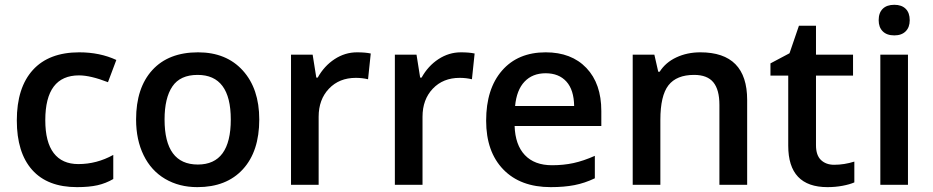

<svg xmlns="http://www.w3.org/2000/svg" viewBox="-20 -767 3871 797"><path d="M299.8 9.8Q177.2 9.8 113.5 -61.8Q49.8 -133.3 49.8 -267.1Q49.8 -403.3 116.5 -476.6Q183.1 -549.8 309.1 -549.8Q394.5 -549.8 462.9 -518.1L428.2 -425.8Q355.5 -454.1 308.1 -454.1Q168 -454.1 168 -268.1Q168 -177.2 202.9 -131.6Q237.8 -85.9 305.2 -85.9Q381.8 -85.9 450.2 -124V-23.9Q419.4 -5.9 384.5 2Q349.6 9.8 299.8 9.8Z M1056.2 -271Q1056.2 -138.7 988.3 -64.5Q920.4 9.8 799.3 9.8Q723.6 9.8 665.5 -24.4Q607.4 -58.6 576.2 -122.6Q544.9 -186.5 544.9 -271Q544.9 -402.3 612.3 -476.1Q679.7 -549.8 802.2 -549.8Q919.4 -549.8 987.8 -474.4Q1056.2 -398.9 1056.2 -271ZM663.1 -271Q663.1 -84 801.3 -84Q938 -84 938 -271Q938 -456.1 800.3 -456.1Q728 -456.1 695.6 -408.2Q663.1 -360.4 663.1 -271Z M1461.9 -549.8Q1496.6 -549.8 1519 -544.9L1507.8 -438Q1483.4 -443.8 1457 -443.8Q1388.2 -443.8 1345.5 -398.9Q1302.7 -354 1302.7 -282.2V0H1188V-540H1277.8L1293 -444.8H1298.8Q1325.7 -493.2 1368.9 -521.5Q1412.1 -549.8 1461.9 -549.8Z M1893.1 -549.8Q1927.7 -549.8 1950.2 -544.9L1939 -438Q1914.6 -443.8 1888.2 -443.8Q1819.3 -443.8 1776.6 -398.9Q1733.9 -354 1733.9 -282.2V0H1619.1V-540H1709L1724.1 -444.8H1730Q1756.8 -493.2 1800 -521.5Q1843.3 -549.8 1893.1 -549.8Z M2266.1 9.8Q2140.1 9.8 2069.1 -63.7Q1998 -137.2 1998 -266.1Q1998 -398.4 2064 -474.1Q2129.9 -549.8 2245.1 -549.8Q2352.1 -549.8 2414.1 -484.9Q2476.1 -419.9 2476.1 -306.2V-244.1H2116.2Q2118.7 -165.5 2158.7 -123.3Q2198.7 -81.1 2271.5 -81.1Q2319.3 -81.1 2360.6 -90.1Q2401.9 -99.1 2449.2 -120.1V-26.9Q2407.2 -6.8 2364.3 1.5Q2321.3 9.8 2266.1 9.8ZM2245.1 -462.9Q2190.4 -462.9 2157.5 -428.2Q2124.5 -393.6 2118.2 -327.1H2363.3Q2362.3 -394 2331.1 -428.5Q2299.8 -462.9 2245.1 -462.9Z M3081.5 0H2966.3V-332Q2966.3 -394.5 2941.2 -425.3Q2916 -456.1 2861.3 -456.1Q2788.6 -456.1 2754.9 -413.1Q2721.2 -370.1 2721.2 -269V0H2606.4V-540H2696.3L2712.4 -469.2H2718.3Q2742.7 -507.8 2787.6 -528.8Q2832.5 -549.8 2887.2 -549.8Q3081.5 -549.8 3081.5 -352.1Z M3442.4 -83Q3484.4 -83 3526.4 -96.2V-9.8Q3507.3 -1.5 3477.3 4.2Q3447.3 9.8 3415 9.8Q3252 9.8 3252 -162.1V-453.1H3178.2V-503.9L3257.3 -545.9L3296.4 -660.2H3367.2V-540H3521V-453.1H3367.2V-164.1Q3367.2 -122.6 3387.9 -102.8Q3408.7 -83 3442.4 -83Z M3749 0H3634.3V-540H3749ZM3627.4 -683.1Q3627.4 -713.9 3644.3 -730.5Q3661.1 -747.1 3692.4 -747.1Q3722.7 -747.1 3739.5 -730.5Q3756.3 -713.9 3756.3 -683.1Q3756.3 -653.8 3739.5 -637Q3722.7 -620.1 3692.4 -620.1Q3661.1 -620.1 3644.3 -637Q3627.4 -653.8 3627.4 -683.1Z"/></svg>

Font: Samim Medium FD
Style: Medium-FD
Weight: 500
Foundry: DejaVu fonts team - Redesigned by Saber Rastikerdar
Version: Version 4.0.5